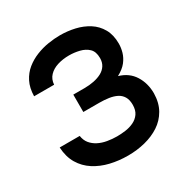

<svg xmlns="http://www.w3.org/2000/svg" viewBox="-165 -856 976 1005"><g transform="rotate(-30 323.0 -354.0)"><path d="M326 8Q270 8 219.5 -4Q169 -16 128.5 -42Q88 -68 63.5 -109Q39 -150 36 -208H157Q161 -180 176.5 -161Q192 -142 215.5 -130Q239 -118 268 -113Q297 -108 326 -108Q350 -108 376.5 -111.5Q403 -115 426.5 -126Q450 -137 464.5 -157.5Q479 -178 479 -211Q479 -241 467.5 -260Q456 -279 436 -289Q416 -299 389.5 -303Q363 -307 332 -307H236V-412H304Q334 -412 361 -417.5Q388 -423 408.5 -434Q429 -445 441 -463.5Q453 -482 453 -508Q453 -547 432.5 -566.5Q412 -586 381 -593.5Q350 -601 319 -601Q281 -601 249 -591Q217 -581 197 -560Q177 -539 175 -507H54Q55 -557 73 -592.5Q91 -628 120 -651.5Q149 -675 185 -689.5Q221 -704 259 -710Q297 -716 330 -716Q376 -716 419.5 -706Q463 -696 498.5 -673.5Q534 -651 555 -614Q576 -577 576 -525Q576 -499 568.5 -473Q561 -447 542.5 -423Q524 -399 487 -379Q546 -362 575.5 -315Q605 -268 605 -207Q604 -150 580.5 -109Q557 -68 518 -42.5Q479 -17 429.5 -4.5Q380 8 326 8Z"/></g></svg>

Font: Onest SemiBold
Style: Regular
Weight: 600
Designer: Dmitri Voloshin, Andrey Kudryavtsev
Foundry: Dmitri Voloshin, Andrey Kudryavtsev
Version: Version 1.000;gftools[0.9.33]